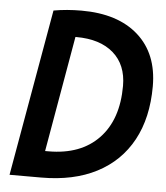

<svg xmlns="http://www.w3.org/2000/svg" viewBox="-51 -749 688 795"><g transform="rotate(5 293.0 -351.5)"><path d="M18.1 0 140.1 -693.4Q194.8 -703.1 255.9 -703.1Q407.7 -703.1 492.4 -627.4Q577.1 -551.8 577.1 -416.5Q577.1 -285.6 526.4 -192.4Q475.6 -99.1 379.9 -49.6Q284.2 0 149.4 0ZM156.2 -110.8H169.9Q304.2 -110.8 379.2 -189.2Q454.1 -267.6 454.1 -407.7Q454.1 -495.1 398.4 -543.7Q342.8 -592.3 243.7 -592.3Q241.7 -592.3 240.2 -592.3Z"/></g></svg>

Font: Cascadia Code PL SemiBold
Style: Italic
Weight: 600
Italic angle: -10°
Monospace: yes
Designer: Aaron Bell
Foundry: Saja Typeworks
Version: Version 2404.023; ttfautohint (v1.8.4)